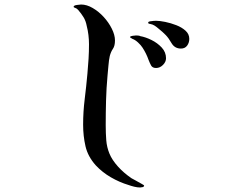

<svg xmlns="http://www.w3.org/2000/svg" viewBox="-20 -775 1040 850"><path d="M618 46Q618 52 611 53.5Q604 55 600 55Q588 55 574 51.5Q560 48 549 44Q509 32 471 10Q433 -12 404 -43Q369 -82 358.5 -127.5Q348 -173 348 -223Q348 -280 355 -336.5Q362 -393 367 -449Q370 -481 372 -514Q374 -547 374 -579Q374 -599 371.5 -620Q369 -641 364 -660Q360 -682 350 -698.5Q340 -715 326 -731Q320 -738 313 -740Q306 -742 306 -745Q306 -751 320.5 -753Q335 -755 339 -755Q364 -755 390.5 -739.5Q417 -724 439 -700Q461 -676 475 -648Q489 -620 489 -596Q489 -572 480 -559Q471 -546 466 -527Q462 -509 460 -484Q458 -459 456 -440Q451 -385 449.5 -330.5Q448 -276 448 -221Q448 -184 450.5 -153.5Q453 -123 464.5 -95Q476 -67 502 -38Q527 -10 562 14Q566 16 579.5 23.5Q593 31 605.5 38Q618 45 618 46ZM715 -517Q715 -501 701.5 -487.5Q688 -474 671 -474Q655 -474 649 -485Q643 -496 638 -509Q628 -538 611 -564Q604 -575 591 -587Q578 -599 566 -603Q564 -605 560 -606.5Q556 -608 556 -611Q556 -615 567.5 -616.5Q579 -618 582 -618Q586 -618 592 -617.5Q598 -617 601 -615Q624 -611 650.5 -598Q677 -585 696 -564.5Q715 -544 715 -517ZM818 -603Q818 -586 808.5 -573Q799 -560 781 -560Q754 -560 740 -583Q727 -606 714 -619.5Q701 -633 681 -649Q673 -656 664.5 -661.5Q656 -667 645 -669Q643 -669 639.5 -670Q636 -671 636 -675Q636 -679 643.5 -680.5Q651 -682 660 -682.5Q669 -683 671 -683Q687 -683 711.5 -678Q736 -673 760.5 -663.5Q785 -654 801.5 -639Q818 -624 818 -603Z"/></svg>

Font: Kaisei HarunoUmi Medium
Style: Regular
Weight: 500
Designer: Font-Kai, 金井和夫
Foundry: KAZUO KANAI
Version: Version 5.003